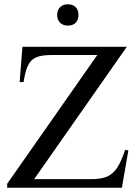

<svg xmlns="http://www.w3.org/2000/svg" viewBox="-20 -882 651 902"><path d="M552.7 0H13.7V-18.6L437 -623.5H226.1Q188 -623.5 166 -617.9Q144 -612.3 129.9 -599.6Q123.5 -593.8 118.2 -585.9Q112.8 -578.1 107.9 -566.4Q103 -554.7 98.9 -537.8Q94.7 -521 90.8 -496.6H72.3L85.4 -662.1H575.7L140.6 -40.5H412.1Q443.4 -40.5 466.8 -46.9Q490.2 -53.2 506.8 -67.4Q524.4 -81.1 539.1 -108.4Q553.7 -135.7 567.9 -178.2L583 -175.3ZM348.6 -812Q348.6 -788.1 335.4 -774.9Q322.3 -761.7 298.3 -761.7Q275.9 -761.7 262.2 -775.4Q248.5 -789.1 248.5 -812Q248.5 -834.5 262.2 -848.1Q275.9 -861.8 298.3 -861.8Q322.3 -861.8 335.4 -848.6Q348.6 -835.4 348.6 -812Z"/></svg>

Font: Doulos SIL Phon
Style: Regular
Weight: 400
Designer: Walt Agee, Victor Gaultney, Peter Martin, Debbi Hosken, Becca Hirsbrunner
Foundry: SIL International
Version: Version 5.000